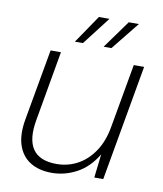

<svg xmlns="http://www.w3.org/2000/svg" viewBox="-79 -746 698 823"><g transform="rotate(10 270.0 -334.5)"><path d="M201 12Q145 12 107 -12Q69 -36 54 -82Q39 -128 51 -195L106 -504H151L98 -202Q82 -115 111.5 -72Q141 -29 215 -29Q264 -29 306 -51.5Q348 -74 378 -118.5Q408 -163 419 -228L468 -504H513L424 0H385L397 -103Q362 -44 310 -16Q258 12 201 12ZM327 -559 415 -681H459L361 -559ZM202 -559 285 -681H331L237 -559Z"/></g></svg>

Font: DM Sans ExtraLight
Style: Italic
Weight: 250
Italic angle: -10°
Designer: Colophon Foundry, Jonny Pinhorn
Foundry: Colophon Foundry
Version: Version 4.004;gftools[0.9.30]